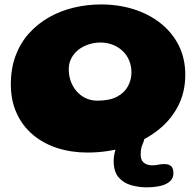

<svg xmlns="http://www.w3.org/2000/svg" viewBox="-20 -616 860 842"><path d="M364 53Q292 53 230.5 33Q169 13 123.5 -25.8Q78 -64.5 52.8 -120Q27.5 -175.5 27.5 -246.5Q27.5 -315.5 48.2 -371.2Q69 -427 106.5 -469Q144 -511 193.8 -539.5Q243.5 -568 302 -582.2Q360.5 -596.5 423 -596.5Q499.5 -596.5 566.2 -575.5Q633 -554.5 684 -514.2Q735 -474 763.8 -417Q792.5 -360 792.5 -288Q792.5 -208.5 758 -145.2Q723.5 -82 663.2 -37.8Q603 6.5 526 29.8Q449 53 364 53ZM406.5 -174.5Q461 -174.5 493.8 -192.2Q526.5 -210 541.5 -238.5Q556.5 -267 556.5 -298Q556.5 -327.5 546 -351.8Q535.5 -376 517 -393.2Q498.5 -410.5 473.8 -420Q449 -429.5 420.5 -429.5Q393.5 -429.5 368.5 -421.2Q343.5 -413 324 -397.8Q304.5 -382.5 293 -360.8Q281.5 -339 281.5 -312.5Q281.5 -283.5 290.8 -258.5Q300 -233.5 316.8 -214.8Q333.5 -196 356.5 -185.2Q379.5 -174.5 406.5 -174.5ZM622 205.5Q588 205.5 554.8 196Q521.5 186.5 500 161.5Q478.5 136.5 478.5 89.5Q478.5 68.5 486 41.2Q493.5 14 507.5 -10.5Q521.5 -32.5 535.5 -43.2Q549.5 -54 572 -54Q596 -54 605 -44Q614 -34 614 -21Q614 -1.5 605.5 15.8Q597 33 597 62.5Q597 77 602.5 87.2Q608 97.5 619.8 103.2Q631.5 109 649.5 109Q662.5 109 674 106.2Q685.5 103.5 700.5 103.5Q719.5 103.5 730 112.2Q740.5 121 740.5 143.5Q740.5 166.5 724.2 180.2Q708 194 681.2 199.8Q654.5 205.5 622 205.5Z"/></svg>

Font: Gluten
Style: Bold
Weight: 700
Designer: Tyler Finck
Foundry: Etcetera Type Company
Version: Version 1.204